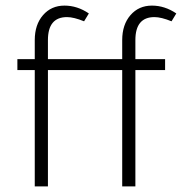

<svg xmlns="http://www.w3.org/2000/svg" viewBox="-20 -665 664 685"><path d="M416 -415H151V0H104V-415H42V-454H104V-522Q104 -577 133.5 -611Q163 -645 210 -645Q256 -645 297 -617L280 -589Q243 -604 219 -604Q151 -604 151 -522V-454H416V-522Q416 -577 445.5 -611Q475 -645 522 -645Q568 -645 609 -617L592 -589Q555 -604 531 -604Q463 -604 463 -522V-454H569V-415H463V0H416Z"/></svg>

Font: TajawalTap
Style: Regular
Weight: 300
Designer: Boutros Fonts
Foundry: Created by Boutros International 2017
Version: Version 2.700